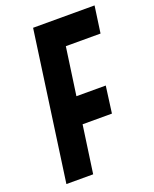

<svg xmlns="http://www.w3.org/2000/svg" viewBox="-140 -830 731 910"><g transform="rotate(-20 225.0 -375.0)"><path d="M35 0 140 -750H450L431 -615H256L222 -375H370L352 -240H204L170 0Z"/></g></svg>

Font: Mohave Light
Style: Bold Italic
Weight: 700
Italic angle: -8°
Version: Version 2.003